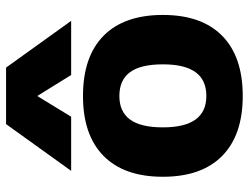

<svg xmlns="http://www.w3.org/2000/svg" viewBox="-116 -714 840 649"><g transform="rotate(-90 304.5 -390.0)"><path d="M304 10Q172 10 101.5 -59.5Q31 -129 31 -260Q31 -391 101.5 -460.5Q172 -530 304 -530Q437 -530 507.5 -460.5Q578 -391 578 -260Q578 -129 507.5 -59.5Q437 10 304 10ZM304 -113Q358 -113 384.5 -149.5Q411 -186 411 -260Q411 -335 384.5 -371Q358 -407 304 -407Q251 -407 224.5 -371Q198 -335 198 -260Q198 -186 224.5 -149.5Q251 -113 304 -113ZM51 -570 209 -790H400L558 -570H375L305 -683H303L234 -570Z"/></g></svg>

Font: M PLUS 1 ExtraBold
Style: Regular
Weight: 800
Designer: Coji Morishita
Foundry: UNDERFOREST DESIGN
Version: Version 1.001